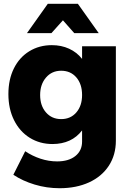

<svg xmlns="http://www.w3.org/2000/svg" viewBox="-20 -783 688 1004"><path d="M23.9 0ZM585.9 -541V-47.9Q585.9 27.3 549.1 83.7Q512.2 140.1 445.6 170.7Q378.9 201.2 292 201.2Q224.1 201.2 161.1 182.1Q98.1 163.1 49.8 130.9L111.8 7.8Q148.9 32.7 191.9 46.9Q234.9 61 278.8 61Q338.9 61 374 33Q409.2 4.9 409.2 -43V-101.1Q355 -30.3 254.9 -29.8Q188 -29.8 135.5 -62.5Q83 -95.2 53.5 -154.5Q23.9 -213.9 23.9 -291Q23.9 -367.2 52.5 -425Q81.1 -482.9 133.1 -514.9Q185.1 -546.9 251 -546.9Q300.8 -546.9 341.3 -528.3Q381.8 -509.8 409.2 -475.1V-541ZM409.2 -286.1Q409.2 -343.3 379.2 -378.2Q349.1 -413.1 299.8 -413.1Q251 -413.1 220.5 -377.4Q189.9 -341.8 189.9 -286.1Q189.9 -230 220.5 -195.1Q251 -160.2 299.8 -160.2Q349.1 -160.2 379.2 -195.1Q409.2 -230 409.2 -286.1ZM496.1 -609.9H368.2L309.1 -676.8L249 -609.9H121.1L230 -763.2H387.2Z"/></svg>

Font: Argentum Sans
Style: Bold
Weight: 700
Designer: Julieta Ulanovsky (Modified by Cristiano Sobral)
Foundry: Julieta Ulanovsky
Version: Version 1.000; ttfautohint (v1.5.65-e2d9)